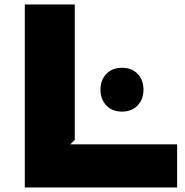

<svg xmlns="http://www.w3.org/2000/svg" viewBox="-20 -830 819 850"><path d="M764.2 -190.9V0H89.8V-810.1H311V-210.9L291 -190.9ZM520 -335.9Q476.1 -335.9 450.4 -363.5Q424.8 -391.1 424.8 -433.1Q424.8 -475.6 450.7 -502.7Q476.6 -529.8 520 -529.8Q564 -529.8 589.6 -502.7Q615.2 -475.6 615.2 -433.1Q615.2 -390.6 589.4 -363.3Q563.5 -335.9 520 -335.9Z"/></svg>

Font: Sinkin Sans 900 X Black
Style: Regular
Weight: 950
Designer: Keith Bates
Foundry: K-Type
Version: Sinkin Sans (version 1.0)  by Keith Bates   •   © 2014   www